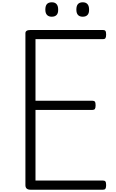

<svg xmlns="http://www.w3.org/2000/svg" viewBox="-20 -1657 1011 1677"><path d="M246 0Q224 0 213 -10Q202 -20 202 -40V-1367Q202 -1381 213 -1388Q224 -1395 246 -1395H880Q895 -1395 901 -1386.5Q907 -1378 907 -1355Q907 -1333 901 -1324Q895 -1315 880 -1315H290V-777H788Q803 -777 809 -768.5Q815 -760 815 -737Q815 -715 809 -706Q803 -697 788 -697H290V-80H880Q895 -80 901 -71.5Q907 -63 907 -40Q907 -18 901 -9Q895 0 880 0ZM432 -1511Q405 -1511 390.5 -1526.5Q376 -1542 376 -1573Q376 -1606 390 -1621.5Q404 -1637 433 -1637Q460 -1637 474 -1621Q488 -1605 488 -1574Q489 -1542 474.5 -1526.5Q460 -1511 432 -1511ZM703 -1511Q675 -1511 661 -1526.5Q647 -1542 647 -1573Q647 -1606 661 -1621.5Q675 -1637 703 -1637Q730 -1637 744 -1621Q758 -1605 758 -1574Q759 -1542 744.5 -1526.5Q730 -1511 703 -1511Z"/></svg>

Font: Playwrite BE WAL
Style: Regular
Weight: 400
Designer: Veronika Burian, José Scaglione
Foundry: TypeTogether
Version: Version 1.002